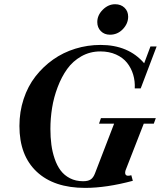

<svg xmlns="http://www.w3.org/2000/svg" viewBox="-20 -893 776 926"><path d="M510.3 -725.6Q483.4 -725.6 466.3 -742.9Q449.2 -760.3 449.2 -786.6Q449.2 -819.8 475.8 -846.2Q502.4 -872.6 535.2 -872.6Q563 -872.6 580.6 -855.7Q598.1 -838.9 598.1 -812.5Q598.1 -779.3 572.5 -752.4Q546.9 -725.6 510.3 -725.6ZM390.6 13.2Q240.2 13.2 157 -64.9Q73.7 -143.1 73.7 -285.2Q73.7 -354 94 -415.5Q114.3 -477.1 150.9 -524.2Q187.5 -571.3 236.1 -605.7Q284.7 -640.1 343.5 -658.2Q402.3 -676.3 464.8 -676.3Q599.6 -676.3 675.3 -587.9L705.6 -668.9H735.4L658.7 -466.8H629.9Q631.8 -501.5 622.3 -533.2Q612.8 -564.9 592.8 -590.1Q572.8 -615.2 539.6 -630.1Q506.3 -645 463.9 -645Q414.1 -645 372.6 -621.6Q331.1 -598.1 304 -560.3Q276.9 -522.5 258.1 -472.9Q239.3 -423.3 231.2 -372.6Q223.1 -321.8 223.1 -271Q223.1 -230.5 227.8 -195.3Q232.4 -160.2 243.7 -127.2Q254.9 -94.2 272.5 -70.8Q290 -47.4 317.6 -33.2Q345.2 -19 380.9 -19Q404.8 -19 417.5 -27.6Q430.2 -36.1 438 -56.6L530.3 -296.4H457.5L466.8 -323.2H731.4L721.7 -296.4H673.3L588.9 -80.1Q580.1 -60.5 585.7 -51Q591.3 -41.5 613.3 -47.9L620.6 -21Q493.2 13.2 390.6 13.2Z"/></svg>

Font: Elstob 18pt
Style: Bold Italic
Weight: 700
Italic angle: -20°
Designer: Peter S. Baker
Version: Version 1.015